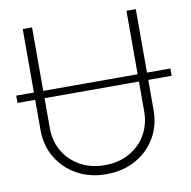

<svg xmlns="http://www.w3.org/2000/svg" viewBox="-104 -809 896 899"><g transform="rotate(-10 344.5 -359.5)"><path d="M710.9 -425.8V-391.1H-22V-425.8ZM330.6 9.8Q252.9 9.8 192.1 -23.9Q131.3 -57.6 96.7 -115.7Q62 -173.8 62 -248V-727.5H106.4V-250.5Q106.4 -187.5 135 -138.4Q163.6 -89.4 214.4 -61.3Q265.1 -33.2 331.1 -33.2Q397 -33.2 447.5 -61.3Q498 -89.4 526.6 -138.4Q555.2 -187.5 555.2 -250.5V-727.5H599.6V-248Q599.6 -173.8 565.2 -115.7Q530.8 -57.6 470 -23.9Q409.2 9.8 330.6 9.8Z"/></g></svg>

Font: Inter 28pt ExtraLight
Style: Regular
Weight: 250
Designer: Rasmus Andersson
Foundry: rsms
Version: Version 4.001;git-66647c0bb